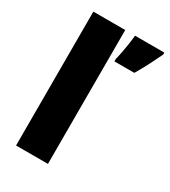

<svg xmlns="http://www.w3.org/2000/svg" viewBox="-186 -852 836 944"><g transform="rotate(30 231.5 -380.0)"><path d="M241 0H60V-760H241ZM463 -749Q445 -711 427 -676Q409 -641 385 -600H272V-614Q277 -633 282 -659Q287 -685 291 -712Q295 -739 297 -760H463Z"/></g></svg>

Font: Noto Sans Lao SemiCondensed Black
Style: Regular
Weight: 900
Width: 4
Designer: Monotype Design Team
Foundry: Monotype Imaging Inc.
Version: Version 2.003; ttfautohint (v1.8.4.7-5d5b)